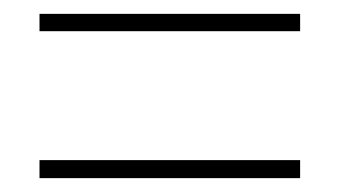

<svg xmlns="http://www.w3.org/2000/svg" viewBox="-20 -491 490 277"><path d="M37 -446H413V-471H37ZM37 -234H413V-260H37Z"/></svg>

Font: Noto Sans Lao Condensed Thin
Style: Regular
Weight: 100
Width: 3
Designer: Monotype Design Team
Foundry: Monotype Imaging Inc.
Version: Version 2.003